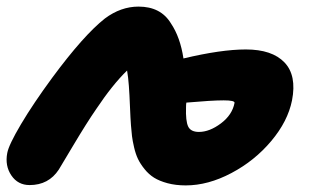

<svg xmlns="http://www.w3.org/2000/svg" viewBox="-41 -499 944 582"><path d="M48.8 62Q13.2 62 -6.6 32.7Q-26.4 3.4 -19 -35.2Q-14.6 -59.6 22.7 -122.6Q60.1 -185.5 117.2 -263.2Q212.4 -392.1 276.9 -442.9Q325.2 -479 378.9 -479Q446.3 -479 477.1 -428.2Q505.4 -386.2 515.1 -321.8Q629.4 -349.1 704.1 -349.1Q783.7 -349.1 821.3 -309.8Q858.9 -270.5 844.2 -194.8Q831.5 -131.3 781.2 -71.5Q731 -11.7 660.4 25.6Q589.8 63 522 63Q491.7 63 467 56.4Q442.4 49.8 426 39.6Q409.7 29.3 397 13.4Q384.3 -2.4 377.2 -17.3Q370.1 -32.2 365.5 -52.2Q360.8 -72.3 359.1 -86.4Q357.4 -100.6 356 -119.1Q354.5 -138.2 353 -175.3Q351.6 -212.4 349.6 -238.8Q347.7 -265.1 344.2 -285.2Q300.3 -242.7 251 -168.9Q221.7 -126.5 180.7 -57.6Q139.6 11.2 137.2 15.1Q106.4 62 48.8 62ZM522.9 -173.8Q521.5 -132.3 529.3 -115.7Q537.1 -99.1 562 -99.1Q594.2 -99.1 628.7 -125Q663.1 -150.9 669.9 -187Q671.4 -194.8 637.2 -194.8Q601.6 -194.8 523.9 -188Q522.9 -183.1 522.9 -173.8Z"/></svg>

Font: Shantell Sans Bouncy
Style: Italic
Weight: 800
Italic angle: -11.31°
Designer: Stephen Nixon, Anya Danilova, Shantell Martin
Foundry: Arrow Type
Version: Version 1.006;[9816181b4]